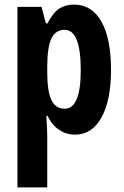

<svg xmlns="http://www.w3.org/2000/svg" viewBox="-20 -577 540 837"><path d="M303 -557Q380 -557 422 -483Q464 -409 464 -272Q464 -140 422.5 -65Q381 10 307 10Q270 10 239 -10Q208 -30 187 -72H182Q184 -41 185 -17.5Q186 6 186 21V240H56V-547H161L180 -475H187Q212 -523 239 -540Q266 -557 303 -557ZM262 -447Q222 -447 204 -409Q186 -371 186 -287V-260Q186 -178 204.5 -140.5Q223 -103 262 -103Q332 -103 332 -271Q332 -447 262 -447Z"/></svg>

Font: Noto Sans ExtraCondensed
Style: Bold
Weight: 700
Width: 2
Designer: Monotype Design Team
Foundry: Monotype Imaging Inc.
Version: Version 2.013; ttfautohint (v1.8.4.7-5d5b)